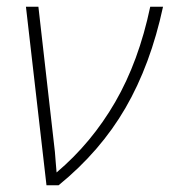

<svg xmlns="http://www.w3.org/2000/svg" viewBox="-20 -550 504 570"><path d="M118 0 57 -530H94L143 -99Q144 -82 145.5 -67.5Q147 -53 148 -38Q252 -126 322 -247Q392 -368 426 -530H464Q427 -358 352.5 -229.5Q278 -101 154 0Z"/></svg>

Font: Noto Sans Disp ExtLt
Style: Italic
Weight: 200
Italic angle: -12°
Designer: Monotype Design Team
Foundry: Monotype Imaging Inc.
Version: Version 2.000;GOOG;noto-source:20170915:90ef993387c0